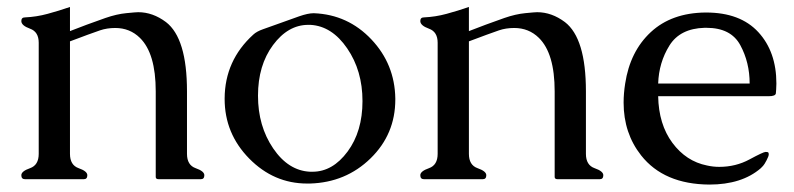

<svg xmlns="http://www.w3.org/2000/svg" viewBox="-20 -504 2234 540"><path d="M368.7 -469.7Q409.7 -469.7 446.8 -441.9Q505.9 -396.5 505.9 -247.1V-71.3Q505.9 -39.6 530.3 -31Q554.7 -22.5 554.7 -11.2Q554.7 0 544.9 0H426.3Q418 0 418 -6.3V-247.1Q418 -354 373.5 -397.5Q345.2 -425.3 304.2 -425.3Q280.8 -425.3 261.5 -418.7Q242.2 -412.1 225.8 -406Q209.5 -399.9 197.8 -395.5Q186 -391.1 176.8 -387.7V-71.3Q176.8 -39.6 201.2 -31Q225.6 -22.5 225.6 -11.2Q225.6 0 215.8 0H50.3Q40 0 40 -11.2Q40 -22.5 64.5 -31Q88.9 -39.6 88.9 -71.3V-383.8Q88.9 -414.6 64.5 -423.3Q40 -432.1 40 -444.8Q40 -455.1 50.3 -455.1Q82.5 -456.5 114 -465.1Q145.5 -473.6 176.8 -484.4V-416.5Q203.6 -426.8 224.1 -434.6Q244.6 -442.4 276.4 -453.4Q308.1 -464.4 335.2 -467Q362.3 -469.7 368.7 -469.7Z M1091.8 -224.1Q1091.8 -126.5 1022.2 -58.6Q952.6 9.3 851.6 12.2H843.8Q750 12.2 680.9 -58.1Q611.8 -128.4 611.8 -225.6V-227.1Q612.3 -334 692.4 -406.7Q701.7 -415.5 720 -421.9Q738.3 -428.2 767.1 -438.7Q795.9 -449.2 821 -458Q846.2 -466.8 861.8 -466.8H863.3Q958.5 -462.9 1024.4 -393.3Q1090.3 -323.7 1091.8 -227.1ZM847.2 -434.1Q790 -434.1 747.8 -377.2Q705.6 -320.3 705.6 -234.9Q705.6 -149.4 748.3 -86.7Q791 -23.9 852.1 -21H858.9Q915.5 -21 957.5 -77.6Q999.5 -134.3 999.5 -219.7Q999.5 -305.2 956.5 -367.9Q913.6 -430.7 853 -434.1Z M1490.7 -469.7Q1531.7 -469.7 1568.8 -441.9Q1627.9 -396.5 1627.9 -247.1V-71.3Q1627.9 -39.6 1652.3 -31Q1676.8 -22.5 1676.8 -11.2Q1676.8 0 1667 0H1548.3Q1540 0 1540 -6.3V-247.1Q1540 -354 1495.6 -397.5Q1467.3 -425.3 1426.3 -425.3Q1402.8 -425.3 1383.5 -418.7Q1364.3 -412.1 1347.9 -406Q1331.5 -399.9 1319.8 -395.5Q1308.1 -391.1 1298.8 -387.7V-71.3Q1298.8 -39.6 1323.2 -31Q1347.7 -22.5 1347.7 -11.2Q1347.7 0 1337.9 0H1172.4Q1162.1 0 1162.1 -11.2Q1162.1 -22.5 1186.5 -31Q1210.9 -39.6 1210.9 -71.3V-383.8Q1210.9 -414.6 1186.5 -423.3Q1162.1 -432.1 1162.1 -444.8Q1162.1 -455.1 1172.4 -455.1Q1204.6 -456.5 1236.1 -465.1Q1267.6 -473.6 1298.8 -484.4V-416.5Q1325.7 -426.8 1346.2 -434.6Q1366.7 -442.4 1398.4 -453.4Q1430.2 -464.4 1457.3 -467Q1484.4 -469.7 1490.7 -469.7Z M1965.8 -468.8Q2062 -468.8 2112.8 -413.6Q2163.6 -358.4 2163.6 -269Q2163.1 -249.5 2162.1 -241.5Q2161.1 -233.4 2142.1 -233.4H1831.1Q1832.5 -154.3 1871.1 -102.3Q1909.7 -50.3 1968.3 -38.6Q1985.4 -34.7 2002.9 -34.7Q2049.3 -34.7 2088.1 -55.7Q2127 -76.7 2133.1 -76.7Q2139.2 -76.7 2140.6 -75.4Q2142.1 -74.2 2142.1 -69.6Q2142.1 -64.9 2136 -53.2Q2129.9 -41.5 2126.2 -37.6Q2122.6 -33.7 2119.6 -30.8Q2066.4 15.1 1975.1 15.1Q1847.2 14.2 1783.2 -66.9Q1733.9 -129.4 1733.9 -215.3Q1733.9 -241.2 1738.3 -269Q1752 -359.4 1810.3 -413.6Q1868.7 -467.8 1963.9 -468.8ZM2088.4 -269Q2088.4 -328.6 2062 -377.2Q2035.6 -425.8 1966.8 -425.8H1961.4Q1892.6 -423.8 1862.8 -376Q1833 -328.1 1831.1 -269Z"/></svg>

Font: Caudex
Style: Regular
Weight: 400
Version: Version 1.04